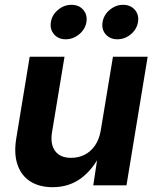

<svg xmlns="http://www.w3.org/2000/svg" viewBox="-20 -777 655 805"><path d="M200.7 7.8Q144.5 7.8 106.7 -16.6Q68.8 -41 53.2 -87.2Q37.6 -133.3 48.3 -197.3L104.5 -539.1H250.5L198.2 -223.1Q189.9 -172.4 211.2 -143.8Q232.4 -115.2 278.3 -115.2Q309.1 -115.2 334.7 -128.2Q360.4 -141.1 378.2 -166.7Q396 -192.4 402.3 -229.5L453.6 -539.1H599.1L510.3 0H371.1L391.6 -135.7H403.8Q370.6 -67.4 320.1 -29.8Q269.5 7.8 200.7 7.8ZM472.2 -612.3Q440.9 -612.3 422.9 -633.3Q404.8 -654.3 410.2 -684.6Q415 -714.8 440.2 -735.8Q465.3 -756.8 496.1 -756.8Q527.3 -756.8 545.4 -735.8Q563.5 -714.8 558.6 -684.6Q553.7 -654.3 528.6 -633.3Q503.4 -612.3 472.2 -612.3ZM255.4 -612.3Q224.6 -612.3 206.5 -633.3Q188.5 -654.3 193.4 -684.6Q198.2 -714.8 223.4 -735.8Q248.5 -756.8 279.8 -756.8Q311 -756.8 329.1 -735.8Q347.2 -714.8 342.3 -684.6Q337.4 -654.3 312 -633.3Q286.6 -612.3 255.4 -612.3Z"/></svg>

Font: Inter 18pt
Style: Bold Italic
Weight: 700
Italic angle: -9.3988°
Designer: Rasmus Andersson
Foundry: rsms
Version: Version 4.001;git-66647c0bb